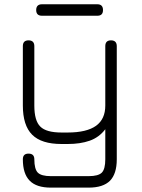

<svg xmlns="http://www.w3.org/2000/svg" viewBox="-20 -658 648 878"><path d="M385.5 200C385.5 200 212.5 200 212.5 200C169 200 136.5 189.5 116 168.5C95 147.5 84.5 115 84.5 70.5C84.5 70.5 84.5 70.5 84.5 70.5C84.5 53 93 44.5 110.5 44.5C110.5 44.5 110.5 44.5 110.5 44.5C128 44.5 137 53 137 70.5C137 70.5 137 70.5 137 70.5C137 100.5 142.5 121 153 131.5C163.5 142 183.5 147.5 212.5 147.5C212.5 147.5 212.5 147.5 212.5 147.5C212.5 147.5 385.5 147.5 385.5 147.5C415 147.5 435 142 445.5 131.5C456 121 461.5 100.5 461.5 70.5C461.5 70.5 461.5 70.5 461.5 70.5C461.5 70.5 461.5 -67 461.5 -67C442.5 -42 418.5 -24.5 390 -14.5C361.5 -4.5 328 0.5 289.5 0.5C289.5 0.5 289.5 0.5 289.5 0.5C289.5 0.5 261.5 0.5 261.5 0.5C200 0.5 155.5 -13.5 127 -42C98.5 -70.5 84.5 -115 84.5 -175.5C84.5 -175.5 84.5 -175.5 84.5 -175.5C84.5 -175.5 84.5 -447 84.5 -447C84.5 -464.5 93 -473.5 110.5 -473.5C110.5 -473.5 110.5 -473.5 110.5 -473.5C128 -473.5 137 -464.5 137 -447C137 -447 137 -447 137 -447C137 -447 137 -175.5 137 -175.5C137 -129 146 -97 164.5 -79C182.5 -61 215 -52 261.5 -52C261.5 -52 261.5 -52 261.5 -52C261.5 -52 289.5 -52 289.5 -52C348 -52 391 -62.5 419.5 -83C447.5 -103.5 461.5 -134 461.5 -175.5C461.5 -175.5 461.5 -175.5 461.5 -175.5C461.5 -175.5 461.5 -447 461.5 -447C461.5 -464.5 470 -473.5 487.5 -473.5C487.5 -473.5 487.5 -473.5 487.5 -473.5C505 -473.5 514 -464.5 514 -447C514 -447 514 -447 514 -447C514 -447 514 70.5 514 70.5C514 115 503.5 147.5 483 168.5C462 189.5 429.5 200 385.5 200C385.5 200 385.5 200 385.5 200ZM425 -586C425 -586 172 -586 172 -586C154.5 -586 145.5 -594.5 145.5 -612C145.5 -612 145.5 -612 145.5 -612C145.5 -629.5 154.5 -638.5 172 -638.5C172 -638.5 172 -638.5 172 -638.5C172 -638.5 425 -638.5 425 -638.5C442.5 -638.5 451 -629.5 451 -612C451 -612 451 -612 451 -612C451 -594.5 442.5 -586 425 -586C425 -586 425 -586 425 -586Z"/></svg>

Font: Jura-Fortis-Regular
Style: Regular
Weight: 500
Designer: Daniel Johnson, Alexei Vanyashin, Mirko Velimirovic
Foundry: Daniel Johnson
Version: ""